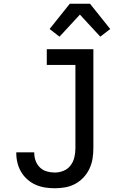

<svg xmlns="http://www.w3.org/2000/svg" viewBox="-20 -998 640 1026"><path d="M273 8Q247 8 221 4Q195 0 171 -10.5Q147 -21 127 -38.5Q107 -56 93.5 -78.5Q80 -101 73.5 -127Q67 -153 67 -179V-184H163V-181Q163 -159 170.5 -138.5Q178 -118 193.5 -103Q209 -88 230 -82Q251 -76 273 -76Q297 -76 320 -85.5Q343 -95 357.5 -114.5Q372 -134 377.5 -158Q383 -182 383 -206V-651H230V-735H479V-206Q479 -178 474.5 -150Q470 -122 458 -96.5Q446 -71 426.5 -50Q407 -29 382 -15.5Q357 -2 329 3Q301 8 273 8ZM298 -802 245 -843 353 -978H461L569 -843L516 -802L407 -920Z"/></svg>

Font: Iosevka HT Medium Extended
Style: Regular
Weight: 500
Width: 7
Monospace: yes
Designer: Belleve Invis
Foundry: Belleve Invis
Version: Version 32.3.0; ttfautohint (v1.8.4)